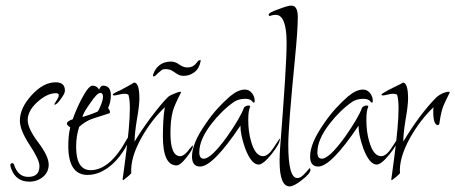

<svg xmlns="http://www.w3.org/2000/svg" viewBox="-20 -614 1627 686"><path d="M85 35Q38 35 21 -9Q17 -18 17 -24Q17 -31 24 -31Q28 -31 30 -26Q44 18 81 18Q121 18 121 -21Q121 -43 86 -96Q51 -149 51 -183Q51 -228 93 -274Q135 -320 179 -320Q212 -320 212 -290Q212 -280 197 -260Q183 -240 175 -240Q174 -241 174 -242Q174 -243 182 -255Q190 -267 190 -274Q190 -281 180 -281Q148 -281 113 -249Q79 -218 79 -185Q79 -155 116 -106Q154 -56 154 -26Q154 1 133.5 18Q113 35 85 35Z M293 11Q224 11 224 -93Q224 -110 225.5 -126.5Q227 -143 231 -159Q219 -167 219 -172Q219 -181 240 -188Q250 -218 269 -256Q296 -308 310 -308Q326 -308 334 -294Q340 -308 348 -308Q376 -308 376 -274Q376 -248 366 -228Q373 -220 373 -213Q373 -211 370 -209L314 -191Q298 -186 285.5 -178Q273 -170 263 -161Q252 -128 252 -90Q252 -6 304 -6Q373 -6 434 -118Q437 -123 439 -123Q442 -123 442 -117Q442 -112 439 -106Q415 -58 381 -27Q338 11 293 11ZM275 -196Q285 -199 298.5 -203.5Q312 -208 328 -215Q333 -219 341 -240Q348 -258 348 -269Q348 -282 338 -282Q327 -282 302 -245Q276 -209 275 -196Z M420 30Q418 28 418 27Q419 20 421.5 2Q424 -16 428 -47Q436 -107 440 -152Q444 -197 444 -227Q444 -258 439 -275Q435 -279 423 -279Q417 -279 405 -276Q393 -273 388 -273Q383 -273 383 -276Q383 -280 411 -292Q459 -318 459 -319Q478 -319 478 -262Q478 -237 469 -186Q465 -161 463 -142.5Q461 -124 461 -111V-108Q470 -124 484.5 -145.5Q499 -167 518 -193Q559 -247 581 -268Q585 -272 601.5 -279Q618 -286 624 -286Q627 -286 627 -284Q603 -238 597 -215Q589 -185 589 -138Q589 -56 624 -56Q636 -56 652 -75Q654 -79 658.5 -83.5Q663 -88 668 -95L669 -91Q669 -80 646 -51Q624 -23 611 -23Q562 -23 562 -127Q562 -156 563.5 -182Q565 -208 569 -231Q544 -207 523.5 -180Q503 -153 486 -123Q445 -50 449 5Q444 11 436.5 17Q429 23 420 30ZM530 -341Q526 -341 526.5 -344.5Q527 -348 528 -350Q535 -370 551 -382Q567 -394 591 -394Q606 -394 620.5 -383.5Q635 -373 649 -373Q662 -373 670.5 -378.5Q679 -384 686 -394Q688 -398 693 -399Q698 -400 697 -396Q692 -369 674.5 -356Q657 -343 637 -343Q623 -343 614 -349Q605 -355 595.5 -361Q586 -367 571 -367Q562 -367 558 -364Q554 -361 546 -354Q539 -348 536 -344.5Q533 -341 530 -341Z M695 -19Q666 -19 666 -55Q666 -102 715 -172Q736 -203 758 -227Q780 -251 802 -270Q831 -294 855 -294Q870 -294 880 -281.5Q890 -269 890 -254Q890 -247 886 -247Q886 -247 879 -254Q872 -261 856 -261Q833 -261 816 -250Q772 -219 735 -171Q692 -115 692 -70Q692 -47 708 -47Q734 -47 790 -124Q814 -158 829.5 -184.5Q845 -211 852 -230Q859 -237 868 -237Q873 -237 874 -233Q867 -220 867 -186Q867 -143 877 -109Q892 -56 920 -56Q938 -56 958 -87L979 -119Q980 -118 980 -117Q980 -101 950 -63Q920 -26 904 -26Q878 -26 856 -84Q839 -132 839 -165Q741 -19 695 -19Z M1015 52Q979 52 979 -38Q979 -51 979.5 -63Q980 -75 981 -88Q992 -229 998 -322Q1004 -415 1004 -461Q1004 -561 965 -561Q956 -561 947 -558Q946 -557 944 -557Q940 -557 940 -562Q940 -569 975 -581Q1008 -594 1021 -594Q1044 -594 1044 -553Q1044 -531 1041.5 -494Q1039 -457 1034 -406Q1010 -162 1010 -97Q1010 22 1042 22Q1050 22 1057 17Q1064 12 1071 4L1086 -13Q1089 -13 1089 -7Q1089 6 1059 29Q1030 52 1015 52Z M1117 -19Q1088 -19 1088 -55Q1088 -102 1137 -172Q1158 -203 1180 -227Q1202 -251 1224 -270Q1253 -294 1277 -294Q1292 -294 1302 -281.5Q1312 -269 1312 -254Q1312 -247 1308 -247Q1308 -247 1301 -254Q1294 -261 1278 -261Q1255 -261 1238 -250Q1194 -219 1157 -171Q1114 -115 1114 -70Q1114 -47 1130 -47Q1156 -47 1212 -124Q1236 -158 1251.5 -184.5Q1267 -211 1274 -230Q1281 -237 1290 -237Q1295 -237 1296 -233Q1289 -220 1289 -186Q1289 -143 1299 -109Q1314 -56 1342 -56Q1360 -56 1380 -87L1401 -119Q1402 -118 1402 -117Q1402 -101 1372 -63Q1342 -26 1326 -26Q1300 -26 1278 -84Q1261 -132 1261 -165Q1163 -19 1117 -19Z M1380 30Q1378 28 1378 27Q1379 20 1381.5 2Q1384 -16 1388 -47Q1396 -107 1400 -152Q1404 -197 1404 -227Q1404 -258 1399 -275Q1395 -279 1383 -279Q1377 -279 1365 -276Q1353 -273 1348 -273Q1343 -273 1343 -276Q1343 -279 1369 -293Q1423 -319 1419 -319Q1438 -319 1438 -262Q1438 -237 1429 -186Q1425 -161 1423 -142.5Q1421 -124 1421 -111V-108Q1480 -207 1541 -268Q1564 -286 1584 -286Q1587 -286 1587 -284Q1577 -264 1571.5 -252Q1566 -240 1564 -235Q1556 -215 1551 -180Q1550 -167 1545 -167Q1528 -167 1528 -215Q1528 -219 1528 -223Q1528 -227 1529 -231Q1504 -207 1483.5 -180Q1463 -153 1446 -123Q1405 -50 1409 5Q1404 11 1396.5 17Q1389 23 1380 30Z"/></svg>

Font: Shalimar
Style: Regular
Weight: 400
Designer: Robert E. Leuschke
Foundry: Robert E. Leuschke
Version: Version 1.010; ttfautohint (v1.8.3)